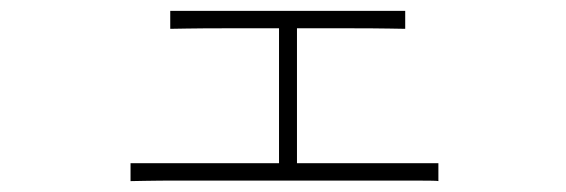

<svg xmlns="http://www.w3.org/2000/svg" viewBox="-20 -458 1040 353"><path d="M220 -125V-158H493V-406Q443 -406 397.5 -406Q352 -406 323 -405.5Q294 -405 293 -405V-438H725V-405Q724 -405 695.5 -405.5Q667 -406 622 -406Q577 -406 526 -406V-158H786V-125Q785 -126 744.5 -126Q704 -126 641 -126Q578 -126 508 -126Q455 -126 404.5 -126Q354 -126 312.5 -126Q271 -126 246 -125.5Q221 -125 220 -125Z"/></svg>

Font: Zen Kaku Gothic New Light
Style: Regular
Weight: 300
Designer: Yoshimichi Ohira
Foundry: Positype
Version: Version 1.002